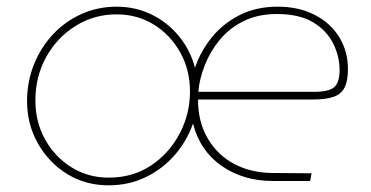

<svg xmlns="http://www.w3.org/2000/svg" viewBox="-20 -542 1111 575"><path d="M305 13Q236 13 181 -21Q126 -55 93.5 -112.5Q61 -170 61 -239Q61 -297 81.5 -348.5Q102 -400 138.5 -439Q175 -478 224 -500Q273 -522 329 -522Q386 -522 434 -498.5Q482 -475 516 -433.5Q550 -392 564 -339Q580 -387 613 -428.5Q646 -470 696 -496Q746 -522 812 -522Q874 -522 921.5 -498Q969 -474 995.5 -431.5Q1022 -389 1022 -335Q1022 -300 1012 -280Q1002 -260 979 -252Q956 -244 917 -244H573Q573 -177 602 -127.5Q631 -78 680.5 -51.5Q730 -25 793 -24L913 -23L909 0H797Q709 0 644 -45Q579 -90 558 -172Q540 -120 503.5 -78Q467 -36 416.5 -11.5Q366 13 305 13ZM305 -10Q378 -10 432.5 -46.5Q487 -83 518 -142Q549 -201 549 -268Q549 -333 519.5 -385.5Q490 -438 440.5 -468.5Q391 -499 329 -499Q262 -499 206.5 -464.5Q151 -430 118.5 -371.5Q86 -313 86 -241Q86 -177 115 -124.5Q144 -72 194 -41Q244 -10 305 -10ZM574 -267H921Q966 -267 981.5 -281.5Q997 -296 997 -332Q997 -373 978 -411.5Q959 -450 918 -475Q877 -500 809 -500Q752 -500 709 -478.5Q666 -457 637.5 -422Q609 -387 593 -346Q577 -305 574 -267Z"/></svg>

Font: MuseoModerno Thin
Style: Italic
Weight: 100
Italic angle: -9°
Designer: Pablo Cosgaya, Héctor Gatti, Marcela Romero, and the Authors of The MuseoModerno Project.
Foundry: Omnibus-Type Team
Version: Version 1.003